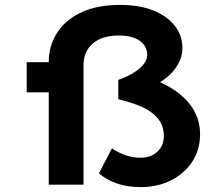

<svg xmlns="http://www.w3.org/2000/svg" viewBox="-20 -754 912 784"><path d="M555 10Q498 10 455.5 -5.5Q413 -21 384 -46L437 -148Q466 -129 495 -119.5Q524 -110 554 -110Q596 -110 622.5 -134.5Q649 -159 649 -199Q649 -231 635.5 -254.5Q622 -278 597 -296Q572 -314 538 -326.5Q504 -339 463 -349V-428Q482 -434 502.5 -444Q523 -454 540.5 -467Q558 -480 569.5 -496Q581 -512 581 -530Q581 -566 550.5 -587.5Q520 -609 465 -609Q397 -609 359 -576.5Q321 -544 321 -487V0H179V-499Q179 -567 213 -620Q247 -673 312 -703.5Q377 -734 471 -734Q548 -734 605 -711.5Q662 -689 693.5 -649Q725 -609 725 -557Q725 -523 706 -490Q687 -457 653 -431.5Q619 -406 576 -391L574 -439Q619 -427 659 -406Q699 -385 730.5 -355.5Q762 -326 779.5 -288.5Q797 -251 797 -206Q797 -143 765.5 -94.5Q734 -46 679 -18Q624 10 555 10ZM89 -377V-500H259V-377Z"/></svg>

Font: Lexend Giga SemiBold
Style: Regular
Weight: 600
Designer: Bonnie Shaver-Troup, Thomas Jockin
Foundry: Lexend
Version: Version 1.007